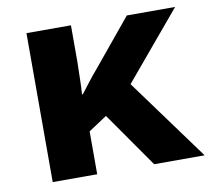

<svg xmlns="http://www.w3.org/2000/svg" viewBox="-66 -623 766 697"><g transform="rotate(-10 317.0 -274.5)"><path d="M622 -549H444L303 -378Q284 -356 267.5 -334.5Q251 -313 237 -295H234Q236 -320 236.5 -350Q237 -380 238 -414V-549H74V0H238V-158L306 -203L448 0H634L414 -301Z"/></g></svg>

Font: Noto Sans UI Extra
Style: Regular
Weight: 800
Designer: Monotype Design Team
Foundry: Monotype Imaging Inc.
Version: Version 1.901